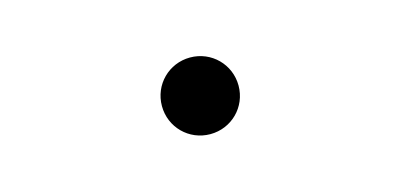

<svg xmlns="http://www.w3.org/2000/svg" viewBox="-35 -636 1070 513"><g transform="rotate(-15 500.0 -380.0)"><path d="M500 -486C441 -486 394 -439 394 -380C394 -321 441 -274 500 -274C559 -274 606 -321 606 -380C606 -439 559 -486 500 -486Z"/></g></svg>

Font: Noto Sans CJK HK
Style: Regular
Weight: 400
Designer: Ryoko NISHIZUKA 西塚涼子 (kana, bopomofo & ideographs); Paul D. Hunt (Latin, Greek & Cyrillic); Sandoll Communications 산돌커뮤니
Foundry: Adobe
Version: Version 2.004;hotconv 1.0.118;makeotfexe 2.5.65603